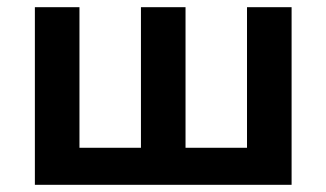

<svg xmlns="http://www.w3.org/2000/svg" viewBox="-20 -514 908 534"><path d="M77 0V-494H201V-103H372V-494H496V-103H667V-494H791V0Z"/></svg>

Font: Nunito Sans 10pt
Style: Bold
Weight: 700
Designer: Vernon Adams
Foundry: Vernon Adams
Version: Version 3.101;gftools[0.9.27]